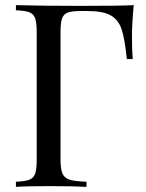

<svg xmlns="http://www.w3.org/2000/svg" viewBox="-20 -728 568 748"><path d="M501 -708Q494.1 -636.7 494.1 -583.3Q494.1 -529.8 497.1 -498H474.1Q466.3 -575.7 454.1 -613Q441.9 -650.4 411.9 -667.7Q381.8 -685.1 319.8 -685.1H296.9Q260.7 -685.1 244.4 -679.2Q228 -673.3 221.9 -656.5Q215.8 -639.6 215.8 -602.1V-106Q215.8 -68.4 223.6 -51.3Q231.4 -34.2 252 -27.8Q272.5 -21.5 316.9 -20V0Q265.1 -2.9 174.6 -2.9Q84 -2.9 42 0V-20Q78.1 -21.5 94.5 -27.8Q110.8 -34.2 116.9 -51.3Q123 -68.4 123 -106V-602.1Q123 -639.6 116.9 -656.7Q110.8 -673.8 94.5 -680.2Q78.1 -686.5 42 -688V-708Q140.1 -705.1 295.7 -705.1Q451.2 -705.1 501 -708Z"/></svg>

Font: PlayfairDisplay-Regular
Style: Regular
Weight: 400
Designer: Claus Eggers Sørensen
Foundry: Claus Eggers Sørensen
Version: Version 1.002;PS 001.002;hotconv 1.0.70;makeotf.lib2.5.58329